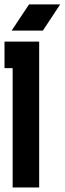

<svg xmlns="http://www.w3.org/2000/svg" viewBox="-20 -832 287 852"><path d="M108.9 -812.5H247.1L170.4 -696.3H31.7ZM0 -647.5H153.8V0H36.1V-529.8H0Z"/></svg>

Font: Sangha Kali
Style: Regular
Weight: 400
Designer: Seslavinskaya Anna
Foundry: Popkern
Version: Version 2.000;PS 002.000;hotconv 1.0.88;makeotf.lib2.5.64775